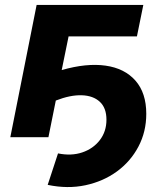

<svg xmlns="http://www.w3.org/2000/svg" viewBox="-20 -558 670 781"><path d="M22 0 129 -538H563L537 -410H259L231 -273Q332 -302 409.5 -291Q487 -280 531 -230Q575 -180 575 -95Q575 -22 543 38.5Q511 99 455.5 139.5Q400 180 327.5 195.5Q255 211 174 194L216 66Q270 77 314.5 62Q359 47 386 12Q413 -23 413 -71Q413 -119 386 -144Q359 -169 312.5 -170.5Q266 -172 207 -149L177 0Z"/></svg>

Font: Montserrat
Style: Bold Italic
Weight: 700
Italic angle: -11.3°
Designer: Julieta Ulanovsky
Foundry: Julieta Ulanovsky
Version: Version 9.000; ttfautohint (v1.8.4.7-5d5b)